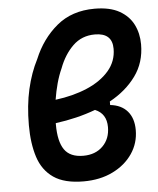

<svg xmlns="http://www.w3.org/2000/svg" viewBox="-53 -788 693 844"><g transform="rotate(-5 293.0 -366.0)"><path d="M427.2 -330.1V-314.5Q476.6 -309.1 503.2 -278.1Q529.8 -247.1 529.8 -195.3Q529.8 -137.7 498.3 -91.3Q466.8 -44.9 411.1 -17.6Q355.5 9.8 282.7 9.8Q197.8 9.8 149.9 -23.2Q102.1 -56.2 82.8 -116.2Q63.5 -176.3 63.5 -256.8Q63.5 -344.2 79.8 -415.5Q96.2 -486.8 125.5 -543.5Q161.6 -630.9 228.5 -686.5Q295.4 -742.2 395.5 -742.2Q462.4 -742.2 504.4 -718.8Q546.4 -695.3 566.2 -656Q585.9 -616.7 585.9 -568.4Q585.9 -488.3 542.7 -429Q499.5 -369.6 427.2 -330.1ZM190.4 -358.4Q268.6 -368.2 330.3 -394.5Q392.1 -420.9 428 -462.6Q463.9 -504.4 463.9 -559.6Q463.9 -629.4 387.2 -629.4Q329.1 -629.4 289.8 -591.1Q250.5 -552.7 228.5 -493.7Q215.3 -464.8 205.8 -430.2Q196.3 -395.5 190.4 -358.4ZM358.9 -298.8Q318.4 -283.7 273.9 -272.9Q229.5 -262.2 182.1 -255.9Q182.1 -252.4 182.1 -249.5Q182.1 -174.8 207.3 -138.7Q232.4 -102.5 290.5 -102.5Q344.2 -102.5 376.7 -134.8Q409.2 -167 409.2 -218.8Q409.2 -278.3 358.9 -298.8Z"/></g></svg>

Font: CaskaydiaCove NFP SemiBold
Style: Italic
Weight: 600
Italic angle: -10°
Designer: Aaron Bell
Foundry: Saja Typeworks
Version: Version 2111.001; VTT 6.35;Nerd Fonts 3.1.1